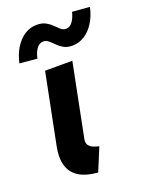

<svg xmlns="http://www.w3.org/2000/svg" viewBox="-141 -812 697 895"><g transform="rotate(-20 208.0 -365.0)"><path d="M188 7.8Q127 2.9 92.5 -20Q58.1 -43 47.6 -82.3Q37.1 -121.6 48.3 -175.3L117.7 -522.9H252.9L181.2 -163.1Q176.8 -141.6 185.5 -130.1Q194.3 -118.7 208.7 -113.3Q223.1 -107.9 234.9 -105.5ZM103.5 -587.9 16.6 -595.7Q26.4 -639.2 46.4 -670.9Q66.4 -702.6 94 -720Q121.6 -737.3 153.3 -737.3Q180.2 -737.3 197.8 -727.5Q215.3 -717.8 227.8 -705.1Q240.2 -692.4 251.5 -682.6Q262.7 -672.9 276.9 -672.9Q296.4 -672.9 309.8 -691.7Q323.2 -710.4 329.6 -737.8L416 -731Q406.7 -688 386.5 -656Q366.2 -624 338.4 -606.4Q310.5 -588.9 278.3 -588.9Q252.4 -588.9 235.4 -598.6Q218.3 -608.4 206.1 -621.1Q193.8 -633.8 182.1 -643.8Q170.4 -653.8 155.8 -653.8Q136.2 -653.8 122.8 -635.5Q109.4 -617.2 103.5 -587.9Z"/></g></svg>

Font: Reddit Sans
Style: Bold Italic
Weight: 700
Italic angle: -11.25°
Designer: Stephen Hutchings
Version: Version 1.013